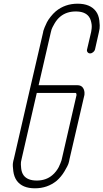

<svg xmlns="http://www.w3.org/2000/svg" viewBox="-20 -820 560 1039"><path d="M437 -307 356 42Q355 50 351 63.5Q347 77 329 107Q311 137 287 158Q237 199 169 199Q101 199 71 158Q56 137 52 106.5Q48 76 50 62.5Q52 49 55 40L142 -338L213 -644Q213 -647 214.5 -652.5Q216 -658 221.5 -672Q227 -686 234 -699.5Q241 -713 254 -729.5Q267 -746 282 -759Q332 -800 400 -800Q468 -800 499 -759Q514 -739 517.5 -709Q521 -679 519 -666Q517 -653 515 -645L494 -552Q492 -544 484 -537.5Q476 -531 467.5 -531Q459 -531 454 -537.5Q449 -544 451 -552L473 -646Q473 -648 474 -652Q475 -656 476 -666.5Q477 -677 476 -686.5Q475 -696 471.5 -708.5Q468 -721 461 -730Q440 -758 390 -758Q340 -758 306 -730Q288 -715 275 -692.5Q262 -670 259 -660.5Q256 -651 255 -645L189 -359H398Q420 -359 429.5 -344Q439 -329 437 -309Q437 -308 437 -307ZM263 128Q274 119 283.5 106.5Q293 94 298 84Q303 74 307 63.5Q311 53 312.5 48.5Q314 44 314 43L394 -305Q394 -317 389 -317H179L97 40Q95 47 93.5 57Q92 67 94.5 90.5Q97 114 108 129Q129 157 179 157Q229 157 263 128Z"/></svg>

Font: Soda Fountain
Style: ThinOblique
Weight: 400
Version: Version 1.0